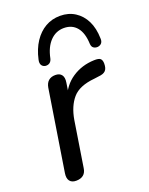

<svg xmlns="http://www.w3.org/2000/svg" viewBox="-142 -822 700 903"><g transform="rotate(-20 208.0 -370.5)"><path d="M80 7Q58 7 48 -6.5Q38 -20 42 -45L106 -450Q110 -472 123 -483Q136 -494 157 -494Q178 -494 188 -481Q198 -468 194 -443L183 -371H172Q193 -430 241.5 -462.5Q290 -495 352 -497Q376 -498 384 -490.5Q392 -483 392 -466Q392 -442 381.5 -431Q371 -420 346 -418L324 -415Q247 -408 213.5 -369Q180 -330 169 -265L133 -37Q130 -15 116.5 -4Q103 7 80 7ZM129 -550Q116 -552 110 -562Q104 -572 108 -589Q119 -639 142.5 -674.5Q166 -710 199 -729Q232 -748 273 -748Q315 -748 347 -727.5Q379 -707 397 -670.5Q415 -634 416 -583Q417 -569 410.5 -560.5Q404 -552 391 -550Q379 -549 370 -555Q361 -561 360 -576Q358 -631 334.5 -659.5Q311 -688 270 -688Q230 -688 201.5 -658.5Q173 -629 162 -575Q159 -562 150.5 -555.5Q142 -549 129 -550Z"/></g></svg>

Font: Nunito Medium
Style: Italic
Weight: 500
Designer: Vernon Adams
Foundry: Vernon Adams
Version: Version 3.601